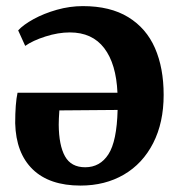

<svg xmlns="http://www.w3.org/2000/svg" viewBox="-20 -578 569 613"><path d="M502.5 -275Q502.5 -186.5 469 -121Q435.5 -55.5 375.5 -20.5Q315.5 14.5 237 14.5Q138 14.5 84.5 -37.2Q31 -89 28.5 -184.5Q28.5 -247.5 36 -282H355Q351 -374 312.8 -424.2Q274.5 -474.5 203 -474.5Q166 -474.5 125.2 -461.5Q84.5 -448.5 60.5 -431.5L38 -481Q54.5 -499 87.2 -517Q120 -535 161.5 -546.8Q203 -558.5 244.5 -558.5Q332 -558.5 389.5 -523.2Q447 -488 474.8 -424.5Q502.5 -361 502.5 -275ZM169.5 -225.5Q167.5 -197.5 167.5 -180Q168 -114 187.5 -79Q207 -44 252 -44Q299.5 -44 326.2 -85.5Q353 -127 355.5 -227Z"/></svg>

Font: Merriweather Text
Style: Bold
Weight: 700
Designer: Eben Sorkin
Foundry: Eben Sorkin
Version: Version 2.100